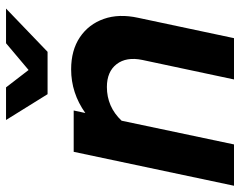

<svg xmlns="http://www.w3.org/2000/svg" viewBox="-100 -682 781 624"><g transform="rotate(-90 290.0 -370.5)"><path d="M-2.2 0 108.1 -521H242.4L234.2 -483.2Q299.1 -529.3 376.2 -529.3Q438.1 -529.3 480.4 -500.9Q522.6 -472.5 540 -423.3Q557.4 -374.2 543.6 -311.3L477.5 0H343.3L406.7 -298Q417.4 -349.8 393 -381.5Q368.6 -413.1 318.6 -413.1Q286.9 -413.1 259.3 -401.2Q231.8 -389.3 209.2 -365.3L132.1 0ZM295.4 -605.9 211.5 -740.9H317.5L374 -667.6L461 -740.9H573.7L433.1 -605.9Z"/></g></svg>

Font: Red Hat Display
Style: Italic
Weight: 300
Italic angle: -12°
Designer: Pentagram, MCKL
Foundry: Pentagram, MCKL
Version: Version 1.023